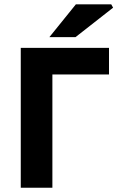

<svg xmlns="http://www.w3.org/2000/svg" viewBox="-20 -875 561 895"><path d="M76.8 0V-651.8H488.1V-528H224.2V0ZM210.1 -701.8 333.6 -854.7H498.6L507.2 -839.2L331.8 -701.8Z"/></svg>

Font: Source Sans 3
Style: Regular
Weight: 200
Designer: Paul D. Hunt
Foundry: Adobe
Version: Version 3.046;hotconv 1.0.118;makeotfexe 2.5.65603